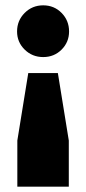

<svg xmlns="http://www.w3.org/2000/svg" viewBox="-20 -539 323 720"><path d="M45 161V-12L86 -265H197L238 -12V161ZM239 -421Q239 -381 211 -353Q183 -325 142 -325Q101 -325 72.5 -353Q44 -381 44 -421Q44 -462 72.5 -490.5Q101 -519 142 -519Q183 -519 211 -490.5Q239 -462 239 -421Z"/></svg>

Font: Atkinson Hyperlegible Pro
Style: Bold
Weight: 700
Designer: Elliott Scott, Megan Eiswerth, Linus Boman, Theodore Petrosky, Jacob Perez
Foundry: Braille Institute
Version: Version 1.5.1